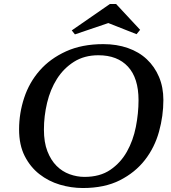

<svg xmlns="http://www.w3.org/2000/svg" viewBox="-20 -934 860 966"><path d="M76 -283C76 -231 85.3 -186.5 104 -149.5C122.7 -112.5 147.3 -82 178 -58C208.7 -34 243 -16.3 281 -5C319 6.3 357.7 12 397 12C469.7 12 531.7 -1 583 -27C634.3 -53 676.3 -87 709 -129C741.7 -171 765.3 -218.5 780 -271.5C794.7 -324.5 802 -377.7 802 -431C802 -473.7 794.7 -512.3 780 -547C765.3 -581.7 744.8 -611.3 718.5 -636C692.2 -660.7 660.3 -679.5 623 -692.5C585.7 -705.5 544.7 -712 500 -712C428 -712 365.3 -699.8 312 -675.5C258.7 -651.2 214.5 -619 179.5 -579C144.5 -539 118.5 -493.2 101.5 -441.5C84.5 -389.8 76 -337 76 -283ZM201 -282C201 -327.3 206.3 -372.3 217 -417C227.7 -461.7 244.2 -501.7 266.5 -537C288.8 -572.3 317.3 -601 352 -623C386.7 -645 427.7 -656 475 -656C539 -656 588.7 -636.8 624 -598.5C659.3 -560.2 677 -504 677 -430C677 -386 672.5 -341.2 663.5 -295.5C654.5 -249.8 639.5 -208.3 618.5 -171C597.5 -133.7 569.7 -103.2 535 -79.5C500.3 -55.8 457 -44 405 -44C379.7 -44 354.7 -48.5 330 -57.5C305.3 -66.5 283.5 -80.5 264.5 -99.5C245.5 -118.5 230.2 -143 218.5 -173C206.8 -203 201 -239.3 201 -282ZM357 -761 525 -818 667 -762 685 -784 564 -914H533L341 -781Z"/></svg>

Font: PT Serif Caption
Style: Italic
Weight: 400
Italic angle: -12°
Designer: A.Korolkova, O.Umpeleva, V.Yefimov
Foundry: ParaType Ltd
Version: Version 1.000W OFL